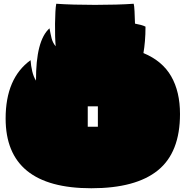

<svg xmlns="http://www.w3.org/2000/svg" viewBox="-20 -969 990 1024"><path d="M467 35Q10 35 10 -337Q10 -552 143 -648Q145 -618 152 -588.5Q159 -559 172 -539Q171 -753 244 -818Q249 -790 255 -765.5Q261 -741 277 -722Q275 -743 274 -775.5Q273 -808 273.5 -842.5Q274 -877 275.5 -905.5Q277 -934 280 -949Q322 -946 375.5 -944.5Q429 -943 486.5 -943Q544 -943 597.5 -944.5Q651 -946 693 -949Q696 -939 697.5 -909Q699 -879 700 -843Q717 -840 731.5 -836Q746 -832 756 -827Q756 -785 753 -750Q750 -715 745 -686Q846 -644 893 -562Q940 -480 940 -361Q940 -156 822 -60.5Q704 35 467 35ZM448 -293H502V-402H448Z"/></svg>

Font: Oi
Style: Regular
Weight: 400
Designer: Kostas Bartsokas, Mohamad Dakak
Foundry: Foundry5
Version: Version 4.000